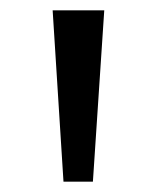

<svg xmlns="http://www.w3.org/2000/svg" viewBox="-20 -678 303 372"><path d="M103 -326 82 -658H182L160 -326Z"/></svg>

Font: EauTestText Semibold
Style: Regular
Weight: 600
Designer: Christian Thalmann (Catharsis Fonts)
Version: Version 0.001;PS 000.001;hotconv 1.0.88;makeotf.lib2.5.64775